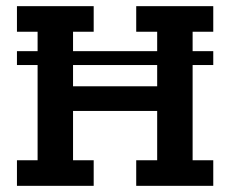

<svg xmlns="http://www.w3.org/2000/svg" viewBox="-20 -603 747 623"><path d="M35 -437H102V-500H35V-583H284V-500H217V-437H490V-500H422V-583H672V-500H605V-437H672V-392H605V-83H672V0H422V-83H490V-243H217V-83H284V0H35V-83H102V-392H35ZM217 -323H490V-392H217Z"/></svg>

Font: Rokkitt SemiBold
Style: Regular
Weight: 600
Designer: Vernon Adams
Foundry: Vernon Adams
Version: Version 3.103